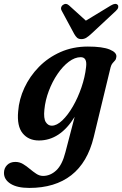

<svg xmlns="http://www.w3.org/2000/svg" viewBox="-72 -697 616 967"><path d="M400 -6.5Q369 121.5 287 185.5Q205 249.5 75.5 249.5Q14.5 249.5 -18.8 228.5Q-52 207.5 -52 174Q-52 150.5 -36.5 134.5Q-21 118.5 5.5 118.5Q26.5 118.5 44.2 129.2Q62 140 78.2 153.8Q94.5 167.5 110.8 178.2Q127 189 145 189Q181.5 189 211.5 161Q241.5 133 257.5 69.5L304 -108.5Q230.5 10.5 124 10.5Q71.5 10.5 42 -25.8Q12.5 -62 19.5 -136.5Q24 -197 51 -255Q78 -313 124 -360Q170 -407 232.5 -434.8Q295 -462.5 370.5 -462.5Q444.5 -462.5 480.8 -447.5Q517 -432.5 514 -410.5Q513 -399 507.2 -392.5Q501.5 -386 495 -378.8Q488.5 -371.5 485 -358ZM151.5 -144.5Q147 -100.5 158.5 -82.2Q170 -64 188.5 -64Q214 -64 242 -90.8Q270 -117.5 295.2 -161.2Q320.5 -205 338.2 -256.8Q356 -308.5 361.5 -359Q368 -409 334.5 -409Q305 -409 274.5 -386Q244 -363 217.8 -324.5Q191.5 -286 173.8 -239Q156 -192 151.5 -144.5ZM387.5 -526.5Q374 -514 362.8 -507Q351.5 -500 338 -500Q324 -500 316.2 -507Q308.5 -514 301.5 -526.5L239 -642.5Q234 -651.5 236 -659.5Q238 -667.5 244.5 -672Q260.5 -683.5 276 -669.5L360.5 -593L486.5 -669.5Q511 -684 521 -672Q525 -667.5 523.2 -659.2Q521.5 -651 511 -641.5Z"/></svg>

Font: Fraunces 72pt S050 SemiBold
Style: Italic
Weight: 600
Italic angle: -16°
Version: Version 1.000; ttfautohint (v1.8.3)